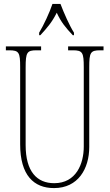

<svg xmlns="http://www.w3.org/2000/svg" viewBox="-20 -951 560 981"><path d="M180 -784V-771H186C222 -810 246 -838 270 -886C292 -838 315 -810 352 -771H358V-784C334 -822 306 -886 289 -931H248C233 -886 203 -822 180 -784ZM256 10C379 10 436 -89 436 -200V-607C436 -683 442 -694 492 -694H509V-714H328V-694H352C402 -694 408 -683 408 -607V-202C408 -114 369 -15 257 -15C169 -15 111 -74 111 -210V-606C111 -684 118 -694 167 -694H190V-714H10V-694H27C77 -694 83 -683 83 -609V-214C83 -55 153 10 256 10Z"/></svg>

Font: Noto Serif Hebrew ExtraCondensed Thin
Style: Regular
Weight: 100
Width: 2
Designer: Monotype Design Team
Foundry: Monotype Imaging Inc.
Version: Version 2.004